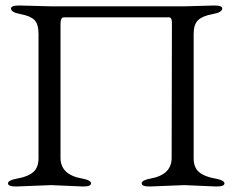

<svg xmlns="http://www.w3.org/2000/svg" viewBox="-20 -673 844 698"><path d="M767 5 650 0 524 5Q495 5 495 -6.5Q495 -18 528 -24Q604 -38 604 -99L605 -591Q605 -610 594 -610H213Q200 -610 200 -587V-99Q200 -38 278 -24Q311 -18 311 -6.5Q311 5 282 5L166 0L38 5Q9 5 9 -6.5Q9 -18 45.5 -24.5Q82 -31 101 -47.5Q120 -64 120 -98V-550Q120 -585 105.5 -600Q91 -615 55.5 -621.5Q20 -628 20 -642Q20 -653 49 -653L166 -650H650L759 -653Q788 -653 788 -642Q788 -628 752 -621.5Q716 -615 700 -599.5Q684 -584 684 -550V-98Q684 -64 703.5 -47.5Q723 -31 759.5 -24.5Q796 -18 796 -6.5Q796 5 767 5Z"/></svg>

Font: EB Garamond
Style: Regular
Weight: 400
Version: Version 0.012